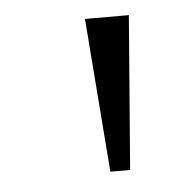

<svg xmlns="http://www.w3.org/2000/svg" viewBox="-33 -759 323 330"><g transform="rotate(-5 129.0 -594.5)"><path d="M145.2 -462 124.6 -727.3H200.3L179.3 -462Z"/></g></svg>

Font: Inter Light BETA
Style: Regular
Weight: 300
Designer: Rasmus Andersson
Foundry: rsms
Version: Version 3.011;git-f93a4a705